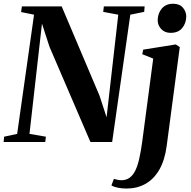

<svg xmlns="http://www.w3.org/2000/svg" viewBox="-35 -778 1048 1052"><path d="M-15 0 -12.5 -29 59 -44.5 151.5 -697.5 80.5 -712 85 -743H303L510 -254.5L549 -135.5L613 -697.5L530.5 -713L534 -743H757.5L755 -713L679 -697.5L579.5 0H460.5L236 -522L195 -648.5L126.5 -44.5L216.5 -29L213 0ZM878.5 20Q868 100.5 837.5 152.5Q807 204.5 761.2 229.8Q715.5 255 659 255Q633 255 610.8 250.5Q588.5 246 575.5 238L589 202Q597.5 205 608.8 207.2Q620 209.5 629.5 209.5Q656.5 209.5 675.2 195.8Q694 182 706.8 155.8Q719.5 129.5 728.2 90.2Q737 51 744 0L804.5 -457L744.5 -481L749.5 -506L928 -534.5L950 -520ZM899.5 -598Q867.5 -598 848 -619.2Q828.5 -640.5 829 -668.5Q830 -706 852.2 -731.8Q874.5 -757.5 913 -757.5Q949 -757.5 967.2 -736Q985.5 -714.5 985.5 -687.5Q985 -650.5 963.2 -624.2Q941.5 -598 899.5 -598Z"/></svg>

Font: Merriweather 96pt
Style: Bold Italic
Weight: 700
Italic angle: -7.8°
Version: Version 2.101